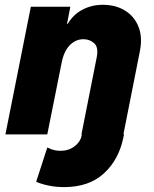

<svg xmlns="http://www.w3.org/2000/svg" viewBox="-20 -555 635 793"><path d="M244.1 217.8Q210.4 217.8 180.4 211.4Q150.4 205.1 129.4 195.8L175.3 54.2Q193.8 63 205.8 65.4Q217.8 67.9 230 67.9Q263.2 67.9 287.4 49.6Q311.5 31.2 316.4 7.8L330.6 -58.1L492.2 0L489.3 14.2Q470.2 105.5 408.7 161.6Q347.2 217.8 244.1 217.8ZM2.4 0 107.4 -527.3H270.5L256.8 -456.1H282.7L237.3 -410.6Q263.2 -478.5 306.6 -506.8Q350.1 -535.2 404.3 -535.2Q458 -535.2 496.6 -511.2Q535.2 -487.3 552.2 -444.1Q569.3 -400.9 557.6 -342.8L489.7 0H316.4L379.4 -317.9Q387.7 -359.9 368.9 -376.5Q350.1 -393.1 324.7 -393.1Q302.2 -393.1 283.9 -381.3Q265.6 -369.6 253.4 -348.9Q241.2 -328.1 235.4 -299.8L175.3 0Z"/></svg>

Font: Reddit Sans Black
Style: Italic
Weight: 900
Italic angle: -11.25°
Designer: Stephen Hutchings
Version: Version 1.013